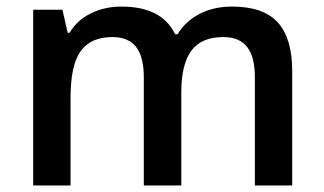

<svg xmlns="http://www.w3.org/2000/svg" viewBox="-20 -570 996 590"><path d="M537.1 0H421.9V-333Q421.9 -395 398.4 -425.5Q375 -456.1 325.2 -456.1Q258.8 -456.1 227.8 -412.8Q196.8 -369.6 196.8 -269V0H82V-540H171.9L188 -469.2H193.8Q216.3 -507.8 259 -528.8Q301.8 -549.8 353 -549.8Q477.5 -549.8 518.1 -464.8H525.9Q549.8 -504.9 593.3 -527.3Q636.7 -549.8 692.9 -549.8Q789.6 -549.8 833.7 -501Q877.9 -452.1 877.9 -352.1V0H763.2V-333Q763.2 -395 739.5 -425.5Q715.8 -456.1 666 -456.1Q599.1 -456.1 568.1 -414.3Q537.1 -372.6 537.1 -286.1Z"/></svg>

Font: f1_46894          
Style: Regular
Weight: 600
Foundry: Ascender Corporation
Version: Version 1.10